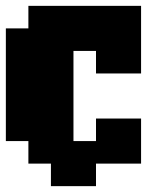

<svg xmlns="http://www.w3.org/2000/svg" viewBox="-20 -559 532 656"><path d="M0 -77V-462H77V-539H462V-308H308V-385H231V-77H308V-154H462V0H308V77H154V0H77V-77Z"/></svg>

Font: Coral Pixels
Style: Regular
Weight: 400
Designer: Tanukizamurai
Foundry: TanukiFont
Version: Version 1.000; ttfautohint (v1.8.4.7-5d5b)